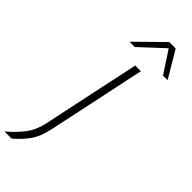

<svg xmlns="http://www.w3.org/2000/svg" viewBox="-422 -1006 1205 1205"><g transform="rotate(45 180.0 -404.0)"><path d="M-68 159.5Q-12.5 112.5 26.2 62.8Q65 13 81.5 -61.5L121 -249L168.5 -473Q183 -540 195 -596.8Q207 -653.5 219.5 -713H270Q257 -653.5 245 -596.8Q233 -540 219 -472.5L178 -279Q165 -218 153.2 -163Q141.5 -108 130 -54.5Q113 25.5 75 75.5Q37 125.5 -5 159.5ZM388 -791.5Q364 -828 339.8 -865Q315.5 -902 291.5 -938.5Q251.5 -901.5 213.2 -865.8Q175 -830 135.5 -793.5H88.5Q134 -838 177.5 -881Q221 -924 266.5 -968.5H323.5Q349.5 -924.5 376 -880.2Q402.5 -836 428 -792.5Z"/></g></svg>

Font: Commissioner ExtraLight
Style: Italic
Weight: 200
Italic angle: -12°
Designer: Kostas Bartsokas
Foundry: Kostas Bartsokas
Version: Version 1.000; ttfautohint (v1.8.3)